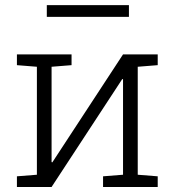

<svg xmlns="http://www.w3.org/2000/svg" viewBox="-20 -745 710 765"><path d="M47.4 0V-42.5L127 -48.8V-479L47.4 -485.4V-528.3H185.5H265.1V-485.4L185.5 -479V-99.1L188.5 -98.1L470.2 -528.3H528.8H608.4V-485.4L528.8 -479V-48.8L608.4 -42.5V0H390.6V-42.5L470.2 -48.8V-429.2L467.3 -430.2L185.5 0ZM166.5 -677.7V-724.6H493.7V-677.7Z"/></svg>

Font: Roboto Slab LO Light
Style: Regular
Weight: 300
Designer: Google
Version: Version 2.000